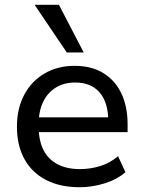

<svg xmlns="http://www.w3.org/2000/svg" viewBox="-20 -776 603 805"><path d="M314 9Q232 9 173 -21.5Q114 -52 82.5 -109Q51 -166 51 -245Q51 -320 81 -377.5Q111 -435 166 -467.5Q221 -500 293 -500Q363 -500 412.5 -470Q462 -440 488.5 -385Q515 -330 515 -254V-222H124V-284H451L434 -267Q434 -346 398 -388Q362 -430 295 -430Q248 -430 213.5 -408.5Q179 -387 160.5 -348Q142 -309 142 -255V-247Q142 -187 162 -147.5Q182 -108 221 -87.5Q260 -67 315 -67Q357 -67 398 -79Q439 -91 475 -121L506 -54Q470 -23 418 -7Q366 9 314 9ZM260 -556 125 -756H227L331 -556Z"/></svg>

Font: Nunito Sans 10pt Medium
Style: Regular
Weight: 500
Designer: Vernon Adams
Foundry: Vernon Adams
Version: Version 3.101;gftools[0.9.27]